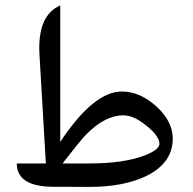

<svg xmlns="http://www.w3.org/2000/svg" viewBox="-20 -716 739 736"><path d="M275.9 -160.6C335 -235.8 394 -273.4 452.6 -273.9C474.6 -273.9 498.5 -265.1 523.4 -247.6C566.9 -216.8 589.8 -189.5 591.3 -166C591.8 -150.4 573.2 -135.3 535.6 -120.6C482.4 -99.6 410.6 -89.4 319.8 -89.4H219.7ZM317.9 0.5C411.6 1 487.8 -14.2 545.9 -43.9C611.3 -77.6 643.6 -126 642.1 -188C641.1 -230 621.1 -269.5 581.5 -306.2C539.6 -345.2 495.1 -364.7 448.2 -365.2C375.5 -365.7 296.4 -301.3 210.9 -171.9V-695.8L200.2 -689.9C148.9 -661.6 126 -600.6 131.3 -506.8L155.8 -89.4H44.4C44.4 -30.3 90.8 -0.5 183.1 0H207.5Z"/></svg>

Font: Gandom
Style: Regular
Weight: 400
Foundry: DejaVu fonts team - Redesigned by Saber Rastikerdar - Based on Samim Font
Version: Version 0.8